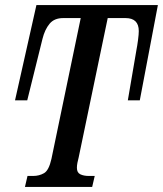

<svg xmlns="http://www.w3.org/2000/svg" viewBox="-20 -734 640 754"><path d="M78 0 88 -43H110Q134 -43 153 -54Q172 -65 182 -110L297 -663H228Q193 -663 174.5 -640.5Q156 -618 147 -582L87 -340H39L123 -714H600L529 -340H482L516 -539Q519 -554 522 -576.5Q525 -599 525 -612Q525 -663 473 -663H403L289 -116Q286 -105 284 -94.5Q282 -84 282 -75Q282 -56 295.5 -49.5Q309 -43 329 -43H352L342 0Z"/></svg>

Font: Noto Serif ExtraCondensed Medium
Style: Italic
Weight: 500
Width: 2
Italic angle: -12°
Designer: Monotype Design Team
Foundry: Monotype Imaging Inc.
Version: Version 2.013; ttfautohint (v1.8.4.7-5d5b)